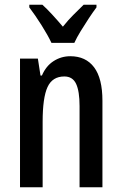

<svg xmlns="http://www.w3.org/2000/svg" viewBox="-20 -786 511 806"><path d="M275 -550Q340 -550 375 -503.5Q410 -457 410 -363V0H314V-341Q314 -403 299.5 -434Q285 -465 250 -465Q200 -465 179.5 -420.5Q159 -376 159 -275V0H64V-540H139L150 -469H156Q173 -509 205 -529.5Q237 -550 275 -550ZM196 -606Q181 -638 154.5 -680Q128 -722 103 -755V-766H158Q176 -750 199 -725Q222 -700 244 -674Q268 -704 287.5 -723Q307 -742 331 -766H385V-755Q370 -735 352.5 -708.5Q335 -682 318.5 -655Q302 -628 292 -606Z"/></svg>

Font: Noto Sans Tamil ExtraCondensed Medium
Style: Regular
Weight: 500
Width: 2
Designer: Jelle Bosma - Monotype Design Team
Foundry: Monotype Imaging Inc.
Version: Version 2.004; ttfautohint (v1.8.4.7-5d5b)